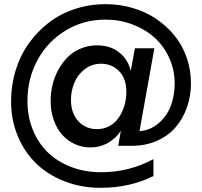

<svg xmlns="http://www.w3.org/2000/svg" viewBox="-20 -729 970 922"><path d="M445.8 -108.9Q474.1 -108.9 498 -119.9Q522 -130.9 538.1 -148.9Q554.2 -167 565.4 -190.7Q576.7 -214.4 581.8 -238.8Q586.9 -263.2 586.9 -287.1Q586.9 -351.1 552.2 -387Q517.6 -422.9 464.8 -422.9Q421.4 -422.9 387.7 -397.2Q354 -371.6 337.4 -332.5Q320.8 -293.5 320.8 -249Q320.8 -186 355.7 -147.5Q390.6 -108.9 445.8 -108.9ZM33.2 -242.2Q33.2 -318.8 54.7 -389.9Q76.2 -460.9 116.9 -518.6Q157.7 -576.2 212.9 -619.1Q268.1 -662.1 338.6 -685.5Q409.2 -709 486.8 -709Q554.2 -709 616.5 -690.9Q678.7 -672.9 729.5 -638.7Q780.3 -604.5 817.9 -558.3Q855.5 -512.2 876.2 -453.1Q897 -394 897 -329.1Q897 -268.1 877.9 -213.9Q858.9 -159.7 823.7 -118.4Q788.6 -77.1 734.1 -53Q679.7 -28.8 613.8 -28.8H547.9L560.1 -101.1Q537.6 -64.9 498.8 -43Q460 -21 413.1 -21Q375 -21 340.3 -36.6Q305.7 -52.2 279.8 -80.6Q253.9 -108.9 238.5 -151.4Q223.1 -193.8 223.1 -244.1Q223.1 -283.2 232.2 -321.3Q241.2 -359.4 260 -393.8Q278.8 -428.2 304.7 -454.3Q330.6 -480.5 367.2 -495.8Q403.8 -511.2 445.8 -511.2Q510.3 -511.2 552.7 -477.1Q595.2 -442.9 607.9 -388.2L627.9 -497.1H721.2L649.9 -99.1Q703.1 -103.5 742.4 -137.7Q781.7 -171.9 800.3 -221.2Q818.8 -270.5 818.8 -327.1Q818.8 -394 792.2 -451.9Q765.6 -509.8 720.7 -549.6Q675.8 -589.4 615 -612.1Q554.2 -634.8 486.8 -634.8Q380.9 -634.8 294.7 -582.3Q208.5 -529.8 160.2 -440.7Q111.8 -351.6 111.8 -245.1Q111.8 -169.4 137.7 -105.5Q163.6 -41.5 210 3.2Q256.3 47.9 322.3 73Q388.2 98.1 465.8 98.1Q599.6 98.1 716.8 35.2V116.2Q603.5 172.9 462.9 172.9Q370.6 172.9 290.5 141.8Q210.4 110.8 154.1 56.4Q97.7 2 65.4 -75.4Q33.2 -152.8 33.2 -242.2Z"/></svg>

Font: TASA Explorer Medium
Style: Regular
Weight: 500
Designer: Weizhong Zhang
Foundry: Local Remote
Version: Version 1.000;Glyphs 3.1.2 (3151)